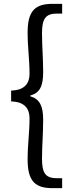

<svg xmlns="http://www.w3.org/2000/svg" viewBox="-20 -811 378 1001"><path d="M255 170H304V118H275C215 118 199 88 199 16C199 -52 205 -111 205 -187C205 -258 187 -295 138 -309V-313C187 -326 205 -362 205 -434C205 -511 199 -569 199 -637C199 -709 215 -740 275 -740H304V-791H255C166 -791 124 -758 124 -642C124 -561 134 -502 134 -426C134 -383 114 -340 38 -339V-282C114 -281 134 -238 134 -194C134 -119 124 -60 124 21C124 137 166 170 255 170Z"/></svg>

Font: Noto Sans JP
Style: Regular
Weight: 400
Designer: Ryoko NISHIZUKA  (kana, bopomofo & ideographs); Paul D. Hunt (Latin, Greek & Cyrillic); Sandoll Communications , Soo-you
Foundry: Adobe
Version: Version 2.002;hotconv 1.0.116;makeotfexe 2.5.65601